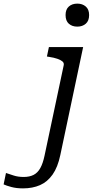

<svg xmlns="http://www.w3.org/2000/svg" viewBox="-181 -797 532 1060"><path d="M246 -650Q217 -650 199 -666Q181 -682 181 -714Q181 -745 199 -761Q217 -777 246 -777Q274 -777 292.5 -761Q311 -745 311 -714Q311 -682 292.5 -666Q274 -650 246 -650ZM-161 221 -148 158Q-130 164 -105.5 172Q-81 180 -50 180Q-18 180 4.5 168.5Q27 157 41.5 131Q56 105 65 62L171 -438Q173 -450 163.5 -458Q154 -466 135.5 -472.5Q117 -479 90 -483L78 -485L89 -537H278L152 59Q138 126 109.5 166.5Q81 207 40 225Q-1 243 -54 243Q-90 243 -118 235.5Q-146 228 -161 221Z"/></svg>

Font: Roboto Serif
Style: Italic
Weight: 400
Italic angle: -10°
Designer: Greg Gazdowicz
Foundry: Commercial Type
Version: Version 1.008